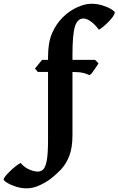

<svg xmlns="http://www.w3.org/2000/svg" viewBox="-184 -777 639 1036"><path d="M435.1 -710Q435.1 -700.7 424.6 -686.3Q414.1 -671.9 399.4 -657.2Q384.8 -642.6 370.8 -631.3Q356.9 -620.1 349.6 -616.7Q325.7 -648.4 304 -662.8Q282.2 -677.2 266.6 -677.2Q233.9 -677.2 220.5 -634.3Q207 -591.3 207 -481.4V-454.1H329.1L347.7 -435.1Q341.8 -426.3 332.8 -412.4Q323.7 -398.4 314.7 -386.5Q305.7 -374.5 298.8 -371.6Q287.6 -377.4 266.4 -383.1Q245.1 -388.7 207 -388.7V-47.9Q207 21 189.5 65.2Q171.9 109.4 145.3 137.2Q118.7 165 92.3 185.5Q65.4 206.5 29.5 222.9Q-6.3 239.3 -39.6 239.3Q-68.8 239.3 -97.4 230.2Q-126 221.2 -145 209.5Q-164.1 197.8 -164.1 190.9Q-164.1 185.1 -154.1 172.6Q-144 160.2 -129.2 146Q-114.3 131.8 -98.9 119.6Q-83.5 107.4 -72.8 102.5Q-52.2 126.5 -25.9 137.7Q0.5 148.9 19 148.9Q37.1 148.9 49.6 136.7Q62 124.5 68.6 87.9Q75.2 51.3 75.2 -22V-388.7H20L4.9 -407.2L43 -454.1H75.2V-469.2Q75.2 -547.9 96.9 -597.7Q118.7 -647.5 153.8 -682.6Q189.9 -718.8 232.7 -737.8Q275.4 -756.8 308.6 -756.8Q340.8 -756.8 369.6 -747.6Q398.4 -738.3 416.7 -727.1Q435.1 -715.8 435.1 -710Z"/></svg>

Font: Gentium Book Plus
Style: Bold
Weight: 700
Designer: Victor Gaultney, Annie Olsen, Iska Routamaa, Becca Hirsbrunner
Foundry: SIL International
Version: Version 6.101